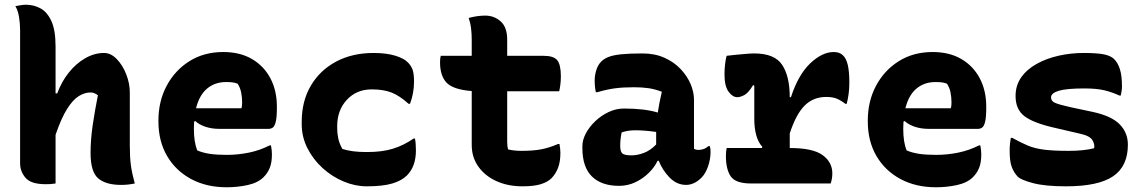

<svg xmlns="http://www.w3.org/2000/svg" viewBox="-20 -776 4840 812"><path d="M173 3Q111 3 88 -24Q65 -51 65 -85V-651Q65 -676 60.5 -704Q56 -732 45 -750Q56 -752 67.5 -754Q79 -756 90 -756Q123 -756 151.5 -740.5Q180 -725 197.5 -686.5Q215 -648 215 -579V-381H222Q240 -430 270.5 -468.5Q301 -507 340 -529.5Q379 -552 420 -552Q449 -552 474 -526Q499 -500 514 -461.5Q529 -423 529 -384V-159Q529 -111 533.5 -77.5Q538 -44 550 0Q535 3 521.5 4.5Q508 6 492 6Q428 6 395.5 -21.5Q363 -49 363 -129Q363 -185 372 -246.5Q381 -308 394 -373Q379 -385 363 -385Q338 -385 313 -369.5Q288 -354 263.5 -315Q239 -276 215 -206V0Q202 2 193 2.5Q184 3 173 3Z M924 -556Q995 -556 1045.5 -526.5Q1096 -497 1123.5 -445Q1151 -393 1151 -325V-320Q1151 -279 1146 -260Q1141 -241 1133 -236Q1125 -231 1116 -231H908Q875 -231 848.5 -240Q822 -249 806 -264L801 -262Q800 -249 800 -234V-231Q800 -203 803.5 -180.5Q807 -158 814 -140Q837 -130 866.5 -125.5Q896 -121 939 -121Q986 -121 1032.5 -130.5Q1079 -140 1120 -161H1126Q1128 -151 1129 -141.5Q1130 -132 1130 -123Q1130 -89 1121 -66.5Q1112 -44 1095 -27Q1071 -3 1028 6.5Q985 16 938 16Q853 16 788 -19Q723 -54 686.5 -116.5Q650 -179 650 -263V-266Q650 -348 685 -413.5Q720 -479 781.5 -517.5Q843 -556 924 -556ZM936 -429Q889 -429 856 -401.5Q823 -374 809 -318H1001Q1003 -324 1003.5 -331.5Q1004 -339 1004 -344Q1004 -364 1000 -384.5Q996 -405 985 -422Q974 -426 964.5 -427.5Q955 -429 936 -429Z M1560 -552Q1614 -552 1651.5 -540.5Q1689 -529 1705 -512Q1719 -498 1725 -481Q1731 -464 1731 -431Q1731 -382 1714 -337H1708Q1669 -372 1635 -385Q1601 -398 1552 -398Q1488 -398 1447 -354Q1406 -310 1406 -242V-234Q1406 -213 1410.5 -191Q1415 -169 1428 -146Q1451 -139 1475 -136Q1499 -133 1532 -133Q1596 -133 1641.5 -147Q1687 -161 1729 -190H1735Q1739 -170 1739 -140Q1739 -72 1701 -34Q1679 -12 1639 0Q1599 12 1531 12Q1482 12 1433 -8.5Q1384 -29 1344 -65.5Q1304 -102 1280 -149.5Q1256 -197 1256 -251V-261Q1256 -348 1294.5 -413.5Q1333 -479 1401.5 -515.5Q1470 -552 1560 -552Z M1844 -540H1975V-608Q1975 -631 1972.5 -654Q1970 -677 1962 -700Q1980 -705 1997.5 -707.5Q2015 -710 2032 -710Q2070 -710 2097.5 -685.5Q2125 -661 2125 -608V-540H2279Q2321 -540 2336.5 -521.5Q2352 -503 2352 -453Q2352 -436 2350 -419.5Q2348 -403 2345 -390H2125V-176Q2125 -157 2129 -144Q2155 -138 2185 -138Q2235 -138 2269 -144.5Q2303 -151 2340 -167H2346Q2348 -157 2349 -147.5Q2350 -138 2350 -129Q2350 -92 2340 -66Q2330 -40 2312 -22Q2296 -6 2267 3Q2238 12 2190 12Q2128 12 2079.5 -10Q2031 -32 2003 -71.5Q1975 -111 1975 -163V-391Q1897 -397 1869 -426Q1841 -455 1841 -513Q1841 -530 1844 -540Z M2915 -354V-147Q2922 -142 2934 -142Q2944 -142 2955 -145.5Q2966 -149 2976 -158H2982Q2984 -151 2984.5 -146Q2985 -141 2985 -133Q2985 -103 2974.5 -72.5Q2964 -42 2947 -25Q2930 -8 2913.5 -1Q2897 6 2882 6Q2842 6 2811.5 -25.5Q2781 -57 2766 -96H2761Q2749 -70 2724.5 -45.5Q2700 -21 2667.5 -5.5Q2635 10 2598 10Q2524 10 2483.5 -29.5Q2443 -69 2443 -150V-158Q2443 -184 2457.5 -211.5Q2472 -239 2497 -263Q2522 -287 2553.5 -302Q2585 -317 2619 -317Q2706 -317 2762 -300Q2767 -336 2779 -388Q2750 -399 2723 -403Q2696 -407 2661 -407Q2615 -407 2581 -402.5Q2547 -398 2506 -386H2500Q2495 -408 2495 -435Q2495 -458 2502 -480Q2509 -502 2523 -516Q2535 -528 2554.5 -535.5Q2574 -543 2608 -546.5Q2642 -550 2697 -550Q2749 -550 2789.5 -532Q2830 -514 2858 -484.5Q2886 -455 2900.5 -421Q2915 -387 2915 -354ZM2603 -159Q2603 -135 2612 -127Q2621 -119 2651 -119Q2676 -119 2703.5 -129.5Q2731 -140 2755 -165V-218Q2706 -225 2666 -225Q2635 -225 2609 -216Q2603 -186 2603 -161Z M3053 -150H3202L3204 -155Q3170 -192 3170 -275V-414L3165 -416Q3145 -383 3128 -374Q3111 -365 3098 -365Q3078 -365 3061 -388.5Q3044 -412 3044 -462Q3044 -483 3046.5 -504.5Q3049 -526 3053 -540Q3067 -542 3089 -544Q3111 -546 3133 -548Q3155 -550 3170 -550Q3256 -550 3288 -501.5Q3320 -453 3320 -365H3325Q3356 -460 3406.5 -508Q3457 -556 3506 -556Q3531 -556 3545 -542Q3559 -529 3565.5 -501Q3572 -473 3572 -426Q3572 -401 3569 -379Q3566 -357 3561 -337H3555Q3537 -351 3519.5 -358.5Q3502 -366 3474 -366Q3420 -366 3383.5 -330Q3347 -294 3320 -212V-150Q3418 -150 3459 -120Q3500 -90 3500 -43Q3500 -20 3493 0H3157Q3091 0 3070.5 -30Q3050 -60 3050 -116Q3050 -134 3053 -150Z M3924 -556Q3995 -556 4045.5 -526.5Q4096 -497 4123.5 -445Q4151 -393 4151 -325V-320Q4151 -279 4146 -260Q4141 -241 4133 -236Q4125 -231 4116 -231H3908Q3875 -231 3848.5 -240Q3822 -249 3806 -264L3801 -262Q3800 -249 3800 -234V-231Q3800 -203 3803.5 -180.5Q3807 -158 3814 -140Q3837 -130 3866.5 -125.5Q3896 -121 3939 -121Q3986 -121 4032.5 -130.5Q4079 -140 4120 -161H4126Q4128 -151 4129 -141.5Q4130 -132 4130 -123Q4130 -89 4121 -66.5Q4112 -44 4095 -27Q4071 -3 4028 6.5Q3985 16 3938 16Q3853 16 3788 -19Q3723 -54 3686.5 -116.5Q3650 -179 3650 -263V-266Q3650 -348 3685 -413.5Q3720 -479 3781.5 -517.5Q3843 -556 3924 -556ZM3936 -429Q3889 -429 3856 -401.5Q3823 -374 3809 -318H4001Q4003 -324 4003.5 -331.5Q4004 -339 4004 -344Q4004 -364 4000 -384.5Q3996 -405 3985 -422Q3974 -426 3964.5 -427.5Q3955 -429 3936 -429Z M4500 -138Q4563 -138 4607 -149Q4611 -164 4600.5 -182.5Q4590 -201 4550 -210L4434 -237Q4348 -257 4311.5 -285.5Q4275 -314 4275 -370Q4275 -415 4299 -449Q4323 -483 4364.5 -506Q4406 -529 4457.5 -540.5Q4509 -552 4563 -552Q4620 -552 4649 -546Q4678 -540 4692 -526Q4708 -510 4716.5 -482.5Q4725 -455 4725 -411Q4725 -401 4723.5 -391.5Q4722 -382 4720 -372H4714Q4684 -386 4651 -394Q4618 -402 4566 -402Q4490 -402 4457.5 -392Q4425 -382 4425 -364Q4425 -349 4441 -341.5Q4457 -334 4506 -323L4600 -303Q4680 -286 4715 -250.5Q4750 -215 4750 -164Q4750 -73 4687.5 -30.5Q4625 12 4488 12Q4400 12 4349 -1.5Q4298 -15 4284 -29Q4268 -46 4259 -69.5Q4250 -93 4250 -139Q4250 -156 4251.5 -169Q4253 -182 4255 -193H4261Q4297 -173 4326.5 -160.5Q4356 -148 4396 -143Q4436 -138 4500 -138Z"/></svg>

Font: Recursive Mn Csl St XBd
Style: Regular
Weight: 800
Monospace: yes
Version: Version 1.079;hotconv 1.0.112;makeotfexe 2.5.65598; ttfautoh